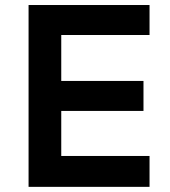

<svg xmlns="http://www.w3.org/2000/svg" viewBox="-20 -726 662 746"><path d="M561 0H91V-706.5H561V-590H218V-411.5H537.5V-295H218V-120H561Z"/></svg>

Font: Acari Sans
Style: Bold
Weight: 700
Designer: Alfredo Marco Pradil and Stefan Peev (font) & Cristiano Sobral (main changes)
Foundry: Alfredo Marco Pradil and Stefan Peev (font) & Cristiano Sobral (main changes)
Version: Version 1.063; ttfautohint (v1.8.3)